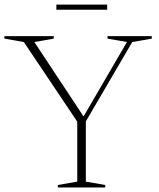

<svg xmlns="http://www.w3.org/2000/svg" viewBox="-20 -830 702 850"><path d="M85.5 -644 -0.5 -659V-670H218V-659L132 -644L350 -314.5L542 -644L456 -659V-670H652V-659L565.5 -644L360 -292.5V-26L446 -11V0H236V-11L322 -26V-291.5ZM229.5 -787V-809.5H454.5V-787Z"/></svg>

Font: Newsreader 16pt ExtraLight
Style: Regular
Weight: 275
Designer: Hugues Gentile
Foundry: Production Type
Version: Version 1.003; ttfautohint (v1.8.3)